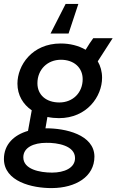

<svg xmlns="http://www.w3.org/2000/svg" viewBox="-37 -751 595 980"><path d="M264 -148C407 -148 484 -259 484 -354C484 -386 476 -414 462 -438L538 -556H439C430 -544 414 -521 400 -497C364 -518 320 -529 273 -529C126 -529 52 -417 52 -324C52 -265 81 -218 125 -188L106 -83C34 -62 -17 -14 -17 61C-16 175 126 210 229 209C348 208 445 152 445 48C444 -64 296 -97 196 -96H195L205 -154C224 -150 244 -148 264 -148ZM229 130C165 130 82 113 82 52C82 1 136 -22 199 -22C256 -23 346 -8 346 56C346 107 290 130 229 130ZM266 -228C199 -228 154 -266 154 -326C154 -396 205 -446 274 -446C340 -446 385 -406 385 -347C385 -278 335 -228 266 -228ZM363 -731H298L221 -580H313Z"/></svg>

Font: Fixel Text 20240404 Medium
Style: Italic
Weight: 500
Width: 4
Italic angle: -10°
Designer: AlfaBravo + MacPaw
Foundry: Kyrylo Tkachov, Marchela Mozhyna, Serhii Makarenko, Maria Weinstein, Zakhar Kryvoshyya
Version: Version 1.211;Glyphs 3.2 (3225)